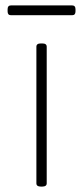

<svg xmlns="http://www.w3.org/2000/svg" viewBox="-20 -685 305 707"><path d="M130 2Q122 2 118 -1Q114 -4 114 -10V-513Q114 -519 118 -522Q122 -525 130 -525H136Q144 -525 148 -522Q152 -519 152 -513V-10Q152 -4 148 -1Q144 2 136 2ZM20 -629Q8 -629 8 -643V-651Q8 -665 20 -665H246Q258 -665 258 -651V-643Q258 -629 246 -629Z"/></svg>

Font: Asap Thin
Style: Regular
Weight: 250
Designer: Pablo Cosgaya
Foundry: Omnibus-Type
Version: Version 3.001